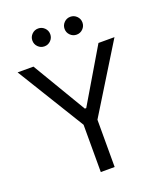

<svg xmlns="http://www.w3.org/2000/svg" viewBox="-166 -1038 966 1144"><g transform="rotate(-20 317.0 -466.0)"><path d="M9.8 -727.5H110.4L312.5 -387.7H321.3L522.5 -727.5H624L360.4 -299.8V0H272.5V-299.8ZM213.9 -818.4Q190.4 -818.4 173.8 -835Q157.2 -851.6 157.2 -875Q157.2 -898.4 173.8 -915Q190.4 -931.6 213.9 -931.6Q237.3 -931.6 253.9 -915Q270.5 -898.4 270.5 -875Q270.5 -851.6 253.9 -835Q237.3 -818.4 213.9 -818.4ZM418 -818.4Q394.5 -818.4 377.9 -835Q361.3 -851.6 361.3 -875Q361.3 -898.4 377.9 -915Q394.5 -931.6 418 -931.6Q441.4 -931.6 458 -915Q474.6 -898.4 474.6 -875Q474.6 -851.6 458 -835Q441.4 -818.4 418 -818.4Z"/></g></svg>

Font: Inter Display
Style: Regular
Weight: 400
Designer: Rasmus Andersson
Foundry: rsms
Version: Version 4.000;git-37864ae